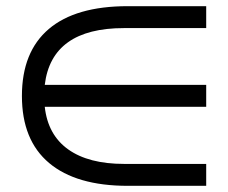

<svg xmlns="http://www.w3.org/2000/svg" viewBox="-20 -663 739 622"><path d="M394 -61Q227 -61 139 -135Q51 -209 51 -352Q51 -495 138 -569Q225 -643 394 -643H648V-572H382Q147 -572 125 -388H648V-317H125Q135 -226 201 -179Q267 -132 382 -132H648V-61Z"/></svg>

Font: telugu15
Style: Book
Weight: 400
Designer: Jelle Bosma - Monotype Design Team
Foundry: Monotype Imaging Inc.
Version: Version 2.003